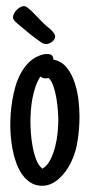

<svg xmlns="http://www.w3.org/2000/svg" viewBox="-20 -575 288 619"><path d="M236.3 -200.2Q236.3 -157.7 229.2 -115.5Q222.2 -73.2 200.2 -35.6Q193.4 -24.4 184.6 -13.9Q175.8 -3.4 165.3 5.1Q154.8 13.7 142.3 18.8Q129.9 23.9 116.2 23.9Q94.7 23.9 78.9 13.9Q63 3.9 51.5 -12.5Q40 -28.8 32.5 -49.6Q24.9 -70.3 20.8 -92Q16.6 -113.8 14.9 -134.3Q13.2 -154.8 13.2 -170.4Q13.2 -188 14.6 -209Q16.1 -230 19.8 -252Q23.4 -273.9 29.5 -295.4Q35.6 -316.9 45.4 -335.7Q55.2 -354.5 68.8 -369.4Q82.5 -384.3 100.6 -393.1V-392.6Q116.2 -400.9 131.8 -400.9Q141.6 -400.9 147 -396.7Q152.3 -392.6 151.9 -382.8Q178.7 -377.9 195.3 -356.9Q211.9 -335.9 220.9 -308.1Q230 -280.3 233.2 -251Q236.3 -221.7 236.3 -200.2ZM126 -322.3Q117.7 -322.3 110.4 -328.6Q101.1 -314.5 94.7 -296.1Q88.4 -277.8 84.7 -258.5Q81.1 -239.3 79.6 -219.7Q78.1 -200.2 78.1 -183.1Q78.1 -168.9 79.6 -146.7Q81.1 -124.5 85.2 -102.1Q89.4 -79.6 96.9 -60.1Q104.5 -40.5 116.7 -31.2Q131.8 -40 141.8 -59.3Q151.9 -78.6 157.7 -101.6Q163.6 -124.5 165.8 -147.9Q168 -171.4 168 -188Q168 -200.2 166.5 -219.7Q165 -239.3 161.6 -259.5Q158.2 -279.8 152.1 -297.4Q146 -314.9 136.7 -323.7Q132.3 -322.3 126 -322.3ZM157.7 -457.5Q157.7 -452.6 155 -448.2Q152.3 -443.8 147.9 -440.4Q143.6 -437 138.7 -435.1Q133.8 -433.1 129.4 -433.1Q123.5 -433.1 117.9 -435.5Q112.3 -438 107.9 -441.9Q92.3 -453.1 85 -458.7Q77.6 -464.4 72 -469Q66.4 -473.6 59.6 -479.5Q52.7 -485.4 37.6 -497.6Q33.2 -501.5 28.8 -505.9Q24.4 -510.3 22 -516.1V-520Q22 -524.9 25.1 -531.2Q28.3 -537.6 33.4 -542.7Q38.6 -547.9 44.7 -551.5Q50.8 -555.2 56.2 -555.2Q63.5 -555.2 69.8 -549.6Q76.2 -543.9 81.5 -539.6L122.6 -497.6Q126 -494.1 132.1 -489.5Q138.2 -484.9 143.8 -479.5Q149.4 -474.1 153.6 -468.3Q157.7 -462.4 157.7 -457.5Z"/></svg>

Font: Just Another Hand
Style: Regular
Weight: 400
Designer: Astigmatic (AOETI)
Foundry: Astigmatic (AOETI)
Version: Version 1.000